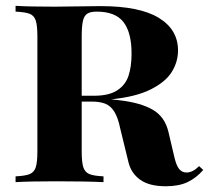

<svg xmlns="http://www.w3.org/2000/svg" viewBox="-20 -628 721 662"><path d="M551.8 14.2Q494.6 14.2 463.6 -8.1Q432.6 -30.3 423.3 -67.4L394.5 -185.1Q386.7 -223.1 374 -243.2Q361.3 -263.2 342.8 -270.5Q324.2 -277.8 294.9 -277.8H261.7V-106Q261.7 -68.4 267.3 -51.3Q272.9 -34.2 288.1 -27.8Q303.2 -21.5 336.9 -20V0Q278.8 -2.9 173.8 -2.9Q79.1 -2.9 33.7 0V-20Q67.4 -21.5 82.5 -27.8Q97.7 -34.2 103.3 -51.3Q108.9 -68.4 108.9 -106V-502Q108.9 -540 103.3 -557.1Q97.7 -574.2 82.5 -580.3Q67.4 -586.4 33.7 -587.9V-607.9Q79.1 -605 167.5 -605Q186.5 -605 281.7 -606.4L326.7 -606.9Q461.4 -606.9 527.6 -566.4Q593.8 -525.9 593.8 -454.1Q593.8 -415 572.5 -380.4Q551.3 -345.7 499.8 -319.8Q448.2 -293.9 363.3 -285.6Q381.3 -283.7 392.6 -282.2Q464.4 -273.9 506.1 -250Q547.9 -226.1 560.5 -174.3L581.5 -85Q588.4 -56.2 598.1 -44.7Q607.9 -33.2 623.5 -33.2Q644.5 -33.2 666.5 -55.2L680.7 -42Q656.7 -14.2 626.5 0Q596.2 14.2 551.8 14.2ZM261.7 -502V-297.9H304.7Q355.5 -297.9 384 -316.4Q412.6 -335 423.1 -366.7Q433.6 -398.4 433.6 -443.4Q433.6 -515.6 405.8 -551.8Q377.9 -587.9 313.5 -587.9Q291.5 -587.9 280.8 -580.8Q270 -573.7 265.9 -555.7Q261.7 -537.6 261.7 -502Z"/></svg>

Font: TypoPRO Playfair Display SC
Style: Bold
Weight: 700
Designer: Claus Eggers Sørensen
Foundry: Claus Eggers Sørensen
Version: Version 1.004;PS 001.004;hotconv 1.0.70;makeotf.lib2.5.58329